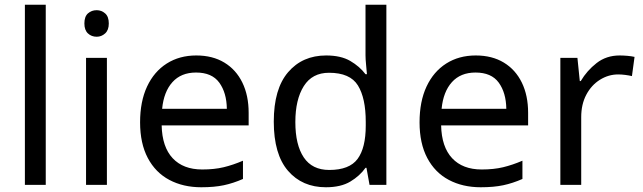

<svg xmlns="http://www.w3.org/2000/svg" viewBox="-20 -780 2712 810"><path d="M173 0H85V-760H173Z M388 -737Q408 -737 423.5 -723.5Q439 -710 439 -681Q439 -653 423.5 -639Q408 -625 388 -625Q366 -625 351 -639Q336 -653 336 -681Q336 -710 351 -723.5Q366 -737 388 -737ZM431 -536V0H343V-536Z M808 -546Q877 -546 926.5 -516Q976 -486 1002.5 -431.5Q1029 -377 1029 -304V-251H662Q664 -160 708.5 -112.5Q753 -65 833 -65Q884 -65 923.5 -74.5Q963 -84 1005 -102V-25Q964 -7 924 1.5Q884 10 829 10Q753 10 694.5 -21Q636 -52 603.5 -113.5Q571 -175 571 -264Q571 -352 600.5 -415Q630 -478 683.5 -512Q737 -546 808 -546ZM807 -474Q744 -474 707.5 -433.5Q671 -393 664 -321H937Q936 -389 905 -431.5Q874 -474 807 -474Z M1355 10Q1255 10 1195 -59.5Q1135 -129 1135 -267Q1135 -405 1195.5 -475.5Q1256 -546 1356 -546Q1418 -546 1457.5 -523Q1497 -500 1522 -467H1528Q1527 -480 1524.5 -505.5Q1522 -531 1522 -546V-760H1610V0H1539L1526 -72H1522Q1498 -38 1458 -14Q1418 10 1355 10ZM1369 -63Q1454 -63 1488.5 -109.5Q1523 -156 1523 -250V-266Q1523 -366 1490 -419.5Q1457 -473 1368 -473Q1297 -473 1261.5 -416.5Q1226 -360 1226 -265Q1226 -169 1261.5 -116Q1297 -63 1369 -63Z M1987 -546Q2056 -546 2105.5 -516Q2155 -486 2181.5 -431.5Q2208 -377 2208 -304V-251H1841Q1843 -160 1887.5 -112.5Q1932 -65 2012 -65Q2063 -65 2102.5 -74.5Q2142 -84 2184 -102V-25Q2143 -7 2103 1.5Q2063 10 2008 10Q1932 10 1873.5 -21Q1815 -52 1782.5 -113.5Q1750 -175 1750 -264Q1750 -352 1779.5 -415Q1809 -478 1862.5 -512Q1916 -546 1987 -546ZM1986 -474Q1923 -474 1886.5 -433.5Q1850 -393 1843 -321H2116Q2115 -389 2084 -431.5Q2053 -474 1986 -474Z M2594 -546Q2609 -546 2626.5 -544.5Q2644 -543 2657 -540L2646 -459Q2633 -462 2617.5 -464Q2602 -466 2588 -466Q2547 -466 2511 -443.5Q2475 -421 2453.5 -380.5Q2432 -340 2432 -286V0H2344V-536H2416L2426 -438H2430Q2456 -482 2497 -514Q2538 -546 2594 -546Z"/></svg>

Font: Noto Sans SignWriting
Style: Regular
Weight: 400
Designer: Monotype Design Team
Foundry: Monotype Imaging Inc.
Version: Version 2.004; ttfautohint (v1.8.4.7-5d5b)